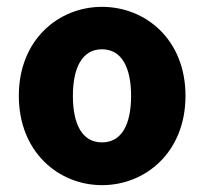

<svg xmlns="http://www.w3.org/2000/svg" viewBox="-20 -529 597 561"><path d="M278 12C405 12 522 -84 522 -249C522 -414 405 -509 278 -509C152 -509 35 -414 35 -249C35 -84 152 12 278 12ZM278 -113C220 -113 193 -166 193 -249C193 -331 220 -385 278 -385C336 -385 363 -331 363 -249C363 -166 336 -113 278 -113Z"/></svg>

Font: Source Sans Pro
Style: Bold
Weight: 700
Designer: Paul D. Hunt
Foundry: Adobe Systems Incorporated
Version: Version 3.006;hotconv 1.0.111;makeotfexe 2.5.65597